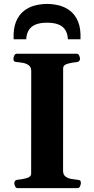

<svg xmlns="http://www.w3.org/2000/svg" viewBox="-20 -970 486 990"><path d="M70.3 0Q62 0 57.9 -9.8Q53.7 -19.5 53.7 -24.9Q53.7 -41 69.8 -43Q93.3 -44.9 116.9 -51.5Q140.6 -58.1 140.6 -74.2L141.1 -602.5Q141.1 -623.5 128.7 -633Q116.2 -642.5 99.1 -645.7Q82 -648.9 66.9 -649.9Q56.6 -650.9 53 -654.1Q49.3 -657.2 49.3 -668Q49.3 -673.3 53.5 -683.1Q57.6 -692.9 65.9 -692.9H376Q384.3 -692.9 388.4 -683.1Q392.6 -673.3 392.6 -668Q392.6 -651.9 376.5 -649.9Q351.6 -647.9 328.6 -641.4Q305.6 -634.8 305.6 -618.7L305.2 -90.3Q305.2 -69.3 317.6 -59.9Q330.1 -50.4 347.4 -47.4Q364.7 -44.4 379.4 -43Q389.6 -42 393.3 -39.1Q397 -36.1 397 -24.9Q397 -19.5 392.8 -9.8Q388.7 0 380.4 0ZM222.7 -949.7Q253.4 -949.7 284.7 -941.9Q315.9 -934.1 341.8 -914.1Q367.7 -894 382.6 -858.4Q397.5 -822.8 395 -767.6H330.1Q328.6 -796.4 316.7 -815.4Q304.7 -834.5 281.2 -843.8Q257.8 -853 222.7 -853Q187.5 -853 164.3 -843.8Q141.1 -834.5 128.9 -815.4Q116.7 -796.4 115.2 -767.6H50.3Q47.9 -822.8 62.7 -858.4Q77.6 -894 103.5 -914.1Q129.4 -934.1 160.6 -941.9Q191.9 -949.7 222.7 -949.7Z"/></svg>

Font: Gelasio
Style: Regular
Weight: 400
Designer: Eben Sorkin
Foundry: Eben Sorkin
Version: Version 1.008